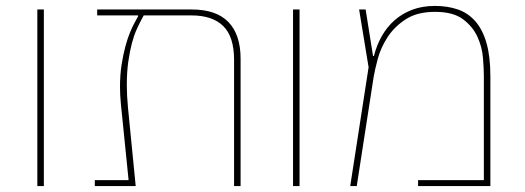

<svg xmlns="http://www.w3.org/2000/svg" viewBox="-20 -628 1773 648"><path d="M106 -596H128V0H106Z M300 -20H414L388 -277Q385 -307 385 -334Q385 -376 390.5 -410.5Q396 -445 403.5 -472.5Q411 -500 419 -519Q427 -538 433 -549L446 -573V-576H308V-596H627Q710 -596 751 -553.5Q792 -511 792 -430V0H770V-426Q770 -504 733.5 -540Q697 -576 626 -576H465L456 -559Q449 -546 440.5 -527Q432 -508 425 -481.5Q418 -455 413 -420Q408 -385 408 -341Q408 -323 409 -304Q410 -285 412 -264L438 0H300Z M969 -596H991V0H969Z M1224 -401 1192 -596H1214L1239 -439H1242Q1251 -475 1268.5 -506Q1286 -537 1311.5 -559.5Q1337 -582 1371 -595Q1405 -608 1448 -608Q1491 -608 1525.5 -596Q1560 -584 1584.5 -556Q1609 -528 1622 -482.5Q1635 -437 1635 -371V0H1391V-20H1613V-371Q1613 -396 1610 -433Q1607 -470 1591 -504.5Q1575 -539 1542 -563.5Q1509 -588 1448 -588Q1388 -588 1349.5 -563Q1311 -538 1288 -502.5Q1265 -467 1255 -429.5Q1245 -392 1241 -368L1184 0H1162Z"/></svg>

Font: IBM Plex Sans Hebrew Thin
Style: Regular
Weight: 100
Designer: Mike Abbink, Paul van der Laan, Pieter van Rosmalen, Yanek Iontef
Foundry: Bold Monday
Version: Version 1.2